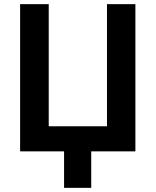

<svg xmlns="http://www.w3.org/2000/svg" viewBox="-20 -730 751 926"><path d="M77 -710H215V-121H496V-710H633V0H420V176H289V0H77Z"/></svg>

Font: Oxford Sans
Style: Bold
Weight: 700
Designer: Matt McInerney, Pablo Impallari, Rodrigo Fuenzalida
Foundry: Matt McInerney, Pablo Impallari, Rodrigo Fuenzalida
Version: Version 3.000g; ttfautohint (v1.5) -l 8 -r 28 -G 28 -x 14 -D